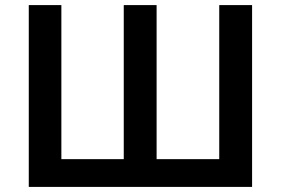

<svg xmlns="http://www.w3.org/2000/svg" viewBox="-20 -734 1103 754"><path d="M970 0H93V-714H221V-109H466V-714H595V-109H841V-714H970Z"/></svg>

Font: Noto Sans SemiBold
Style: Regular
Weight: 600
Designer: Monotype Design Team
Foundry: Monotype Imaging Inc.
Version: Version 2.007